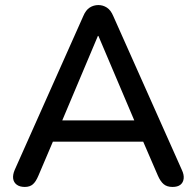

<svg xmlns="http://www.w3.org/2000/svg" viewBox="-20 -732 776 759"><path d="M78 7Q58 7 46 -2Q34 -11 32 -26Q30 -41 38 -60L309 -668Q319 -692 334.5 -702Q350 -712 369 -712Q387 -712 402.5 -702Q418 -692 428 -668L699 -60Q708 -41 706 -25.5Q704 -10 693 -1.5Q682 7 662 7Q640 7 627 -4Q614 -15 604 -38L534 -200L581 -172H155L201 -200L132 -38Q122 -14 110 -3.5Q98 7 78 7ZM367 -590 216 -232 191 -256H544L521 -232L369 -590Z"/></svg>

Font: Nunito ExtraLight SemiBold
Style: Regular
Weight: 600
Version: Version 3.602